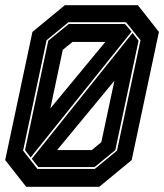

<svg xmlns="http://www.w3.org/2000/svg" viewBox="-35 -720 632 740"><path d="M66 0 -15 -103 90 -597 215 -700H496.5L577.5 -597L472.5 -103L347.5 0ZM185 -141.5H318.5L355.5 -172L406 -409ZM113 -76 87.5 -108 476 -593 499 -563 409.5 -141.5 329.5 -76ZM109 -69H330.5L416 -139.5L506.5 -565L450.5 -634.5H229L144.5 -565L54 -139.5ZM61.5 -141.5 151 -563 230 -627.5H446.5L472 -598L83 -113ZM159 -302 371 -558.5H244.5L207 -528Z"/></svg>

Font: Tourney ExtraBold
Style: Italic
Weight: 800
Italic angle: -12°
Version: Version 1.015